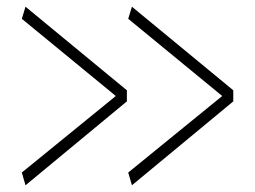

<svg xmlns="http://www.w3.org/2000/svg" viewBox="-20 -558 759 572"><path d="M358 -289V-256L56 -6L45 -44L325 -272L45 -502L56 -538ZM675 -289V-256L373 -6L362 -44L642 -272L362 -502L373 -538Z"/></svg>

Font: Georama ExtraExtended ExtraLight
Style: Regular
Weight: 200
Width: 8
Designer: Jean-Baptiste Levee
Foundry: Production Type
Version: Version 1.000